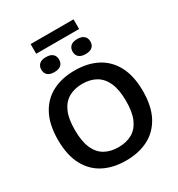

<svg xmlns="http://www.w3.org/2000/svg" viewBox="-244 -1236 1304 1403"><g transform="rotate(-30 408.0 -534.0)"><path d="M408 9.5Q299.5 9.5 219.2 -32.2Q139 -74 94.5 -158.2Q50 -242.5 50 -370Q50 -497.5 94.5 -581.8Q139 -666 219.5 -707.8Q300 -749.5 408 -749.5Q517 -749.5 597.2 -707.5Q677.5 -665.5 722 -581.2Q766.5 -497 766.5 -370Q766.5 -243 722 -158.8Q677.5 -74.5 596.8 -32.5Q516 9.5 408 9.5ZM408 -103Q474.5 -103 523 -130.2Q571.5 -157.5 597.5 -215.8Q623.5 -274 623.5 -367Q623.5 -463 597 -522.5Q570.5 -582 522.2 -609.5Q474 -637 408 -637Q342.5 -637 294 -610Q245.5 -583 219.2 -525Q193 -467 193 -373Q193 -276 219 -216.8Q245 -157.5 293.2 -130.2Q341.5 -103 408 -103ZM540 -812.5Q502.5 -812.5 483.8 -829.2Q465 -846 465 -875.5Q465 -905 483.8 -922Q502.5 -939 540 -939Q577.5 -939 596.2 -922Q615 -905 615 -875.5Q615 -846 596.2 -829.2Q577.5 -812.5 540 -812.5ZM276 -812.5Q238.5 -812.5 219.8 -829.2Q201 -846 201 -875.5Q201 -905 219.8 -922Q238.5 -939 276 -939Q313.5 -939 332.2 -922Q351 -905 351 -875.5Q351 -846 332.2 -829.2Q313.5 -812.5 276 -812.5ZM227 -995.5V-1077H589V-995.5Z"/></g></svg>

Font: Encode Sans SemiExpanded SemiBold
Style: Regular
Weight: 600
Width: 6
Designer: Multiple Designers
Foundry: Impallari Type
Version: Version 3.002